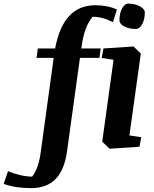

<svg xmlns="http://www.w3.org/2000/svg" viewBox="-180 -791 832 1035"><path d="M-160.2 200.2 -136.7 131.8Q-64.5 161.1 -6.8 161.1Q26.9 118.7 38.6 36.1L109.4 -479H17.1L23.9 -529.8H117.2Q160.2 -762.7 333.5 -762.7Q399.9 -762.7 450.2 -739.7L429.2 -671.4Q372.6 -700.7 319.3 -700.7Q274.4 -647.9 259.8 -540.5L258.3 -529.8H362.8L356 -479H251L181.6 22.9Q168 124.5 120.1 173.8Q72.3 223.1 -12.7 223.1Q-97.7 223.1 -160.2 200.2ZM463.9 -682.6Q463.9 -718.8 478 -745.1Q492.2 -771.5 511.7 -771.5Q547.9 -771.5 574.2 -756.8Q600.6 -742.2 600.6 -723.6Q600.6 -686.5 586.4 -660.6Q572.3 -634.8 552.7 -634.8Q515.6 -634.8 489.7 -648.4Q463.9 -662.1 463.9 -682.6ZM377.9 -529.8 539.6 -540.5 579.1 -502.4 517.6 -61 581.5 -51.3 571.8 0 410.6 10.7 371.1 -27.3 432.1 -468.8 368.2 -478.5Z"/></svg>

Font: NoticiaText-BoldItalic
Style: Bold Italic
Weight: 700
Italic angle: -8°
Designer: JM Sole
Foundry: JM Sole
Version: Version 1.003